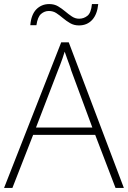

<svg xmlns="http://www.w3.org/2000/svg" viewBox="-20 -924 630 944"><path d="M548 0 448 -261H143L41 0H0L281 -716H318L589 0ZM330 -578Q327 -590 321.5 -604.5Q316 -619 310 -636Q304 -653 298 -670Q293 -654 287.5 -637.5Q282 -621 276 -606Q270 -591 265 -578L157 -297H434ZM129 -800Q131 -826 138.5 -845.5Q146 -865 158 -877.5Q170 -890 186 -897Q202 -904 222 -904Q247 -904 265.5 -893Q284 -882 300.5 -868Q317 -854 333.5 -843Q350 -832 369 -832Q392 -832 410 -846.5Q428 -861 432 -904H463Q458 -853 433 -826Q408 -799 368 -799Q344 -799 325 -810Q306 -821 289.5 -835Q273 -849 257 -859.5Q241 -870 220 -870Q199 -870 182 -855.5Q165 -841 159 -800Z"/></svg>

Font: Noto Sans Hebrew ExtraLight
Style: Regular
Weight: 250
Designer: Monotype Design Team
Foundry: Monotype Imaging Inc.
Version: Version 2.003